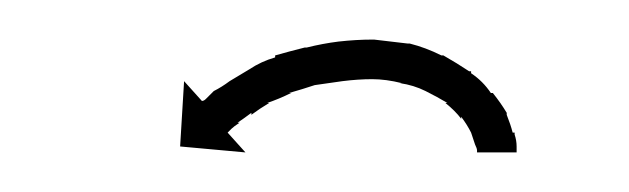

<svg xmlns="http://www.w3.org/2000/svg" viewBox="-20 -284 318 97"><path d="M221 -208Q221 -208 221 -208Q221 -208 221 -208Q221 -208 221 -208Q221 -208 221 -208Q221 -209 220 -211Q220 -211 220 -211Q220 -211 220 -211Q220 -211 220 -211Q220 -211 220 -211Q219 -214 218 -217Q218 -217 218 -217Q218 -217 218 -217Q218 -217 218 -217Q218 -217 218 -217Q216 -221 213 -225Q213 -225 213 -225Q213 -225 213 -224Q213 -224 213 -224Q213 -224 213 -224Q210 -228 205 -232Q205 -232 205 -232Q205 -232 205 -232Q206 -232 206 -232Q206 -232 206 -232Q201 -235 195 -238Q195 -238 195 -238Q195 -238 195 -238Q195 -238 195 -238Q195 -238 195 -238Q189 -241 182 -242Q182 -242 182 -242Q182 -242 182 -242Q182 -242 182.5 -242Q183 -242 183 -242Q175 -244 168 -244Q168 -244 168 -244Q168 -244 168 -244Q168 -244 168 -244Q168 -244 168 -244Q161 -244 153 -243Q153 -243 153 -243Q153 -243 153 -243Q153 -243 153 -243Q153 -243 153 -243Q146 -242 139 -241Q139 -241 139 -241Q139 -241 139 -241Q139 -241 139 -241Q139 -241 139 -241Q133 -239 126 -237Q126 -237 126 -237Q126 -237 126 -237Q127 -237 127 -237Q127 -237 127 -237Q121 -234 115 -232Q115 -232 115.5 -232Q116 -232 116 -232Q116 -232 116 -232Q116 -232 116 -232Q111 -229 107 -226Q107 -226 107 -226Q107 -226 107 -226Q107 -227 107 -227Q107 -227 107 -227Q103 -224 100 -222Q100 -222 100.5 -222Q101 -222 101 -222Q101 -222 101 -222Q101 -222 101 -222Q98 -220 97 -219Q97 -219 97 -219Q97 -219 97 -219Q97 -219 97 -219Q97 -219 97 -219Q96 -218 95 -217L104 -207L71 -210L73 -243L82 -233Q83 -233 84 -234Q84 -234 84 -234Q84 -234 84 -234Q84 -234 84 -234Q84 -234 84 -234Q86 -236 88 -238Q88 -238 88 -238Q88 -238 88 -238Q88 -238 88 -238Q88 -238 88 -238Q92 -240 96 -243Q96 -243 96 -243Q96 -243 96 -243Q96 -243 96 -243Q96 -243 96 -243Q101 -246 106 -249Q106 -249 106 -249Q106 -249 106 -249Q106 -249 106 -249Q106 -249 106 -249Q112 -253 119 -255Q119 -255 119 -255Q119 -255 119 -255Q119 -255 119 -255.5Q119 -256 119 -256Q126 -258 134 -260Q134 -260 134 -260Q134 -260 134 -260Q134 -260 134.5 -260Q135 -260 135 -260Q143 -262 151 -263Q151 -263 151 -263Q151 -263 151 -263Q151 -263 151 -263Q151 -263 151 -263Q160 -264 168 -264Q168 -264 168.5 -264Q169 -264 169 -264Q169 -264 169 -264Q169 -264 169 -264Q178 -263 186 -262Q186 -262 186 -262Q186 -262 187 -262Q187 -262 187 -262Q187 -262 187 -262Q195 -260 203 -256Q203 -256 203 -256Q203 -256 203 -256Q203 -256 203.5 -256Q204 -256 204 -256Q211 -252 217 -248Q217 -248 217.5 -248Q218 -248 218 -248Q218 -248 218 -247.5Q218 -247 218 -247Q224 -243 228 -237Q228 -237 228 -237Q228 -237 229 -237Q229 -237 229 -237Q229 -237 229 -237Q233 -232 236 -227Q236 -227 236 -226.5Q236 -226 236 -226Q236 -226 236 -226Q236 -226 236 -226Q238 -221 239 -217Q239 -217 239 -217Q239 -217 240 -217Q240 -217 240 -216.5Q240 -216 240 -216Q241 -213 241 -210Q241 -210 241 -210Q241 -210 241 -210Q241 -210 241 -209.5Q241 -209 241 -209Q241 -208 241 -207H221Q221 -207 221 -208Z"/></svg>

Font: FRB American Cursive Just Arrows Light
Style: Italic
Weight: 300
Italic angle: -25°
Version: Version 2.0;Modular Font Editor K font №1